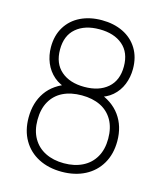

<svg xmlns="http://www.w3.org/2000/svg" viewBox="-112 -819 783 918"><g transform="rotate(15 279.5 -360.0)"><path d="M60 -195Q60 -269 96.5 -321.5Q133 -374 207 -398V-375Q165 -383.5 135.5 -409Q106 -434.5 91 -470.8Q76 -507 76 -548Q76 -606 102 -648.2Q128 -690.5 174 -712.8Q220 -735 279 -735Q338 -735 384 -712.8Q430 -690.5 456 -648.2Q482 -606 482 -548Q482 -507 467.5 -471Q453 -435 424 -409.8Q395 -384.5 353 -376L349 -398Q423.5 -373.5 461.2 -321Q499 -268.5 499 -195Q499 -131 471.2 -83.5Q443.5 -36 393.8 -10.5Q344 15 279 15Q214 15 164.5 -10.5Q115 -36 87.5 -83.5Q60 -131 60 -195ZM454 -195Q454 -249 432.5 -286.8Q411 -324.5 371.8 -343.8Q332.5 -363 279 -363Q225.5 -363 186.2 -343.8Q147 -324.5 125.5 -286.8Q104 -249 104 -195Q104 -142 125.8 -104.2Q147.5 -66.5 187 -46.8Q226.5 -27 279 -27Q331.5 -27 371 -46.8Q410.5 -66.5 432.2 -104.2Q454 -142 454 -195ZM437 -548Q437 -617 394.2 -653.5Q351.5 -690 279 -690Q206.5 -690 163.8 -653.5Q121 -617 121 -548Q121 -479 163.8 -442Q206.5 -405 279 -405Q351.5 -405 394.2 -442Q437 -479 437 -548Z"/></g></svg>

Font: Tap Sans
Style: Regular
Weight: 400
Designer: Tap Payments
Foundry: Tap Payments
Version: Version 1.001;Glyphs 3.1.2 (3151)